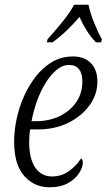

<svg xmlns="http://www.w3.org/2000/svg" viewBox="-20 -786 453 816"><path d="M190 10Q126 10 83 -38Q40 -86 40 -185Q40 -230 50.5 -280Q61 -330 82 -377Q103 -424 133.5 -462.5Q164 -501 203 -523.5Q242 -546 290 -546Q339 -546 366.5 -517.5Q394 -489 394 -439Q394 -385 361 -339Q328 -293 271 -264.5Q214 -236 142 -236H108Q106 -225 105 -209Q104 -193 104 -182Q104 -111 130 -73.5Q156 -36 201 -36Q242 -36 274 -59.5Q306 -83 324 -112Q332 -110 332 -95Q332 -75 316.5 -50.5Q301 -26 269.5 -8Q238 10 190 10ZM133 -271Q189 -271 233.5 -292.5Q278 -314 304 -352Q330 -390 330 -439Q330 -474 315.5 -492Q301 -510 275 -510Q246 -510 220.5 -489Q195 -468 173.5 -433Q152 -398 137 -356Q122 -314 114 -271ZM182 -619Q211 -651 244 -691.5Q277 -732 295 -766H356Q363 -732 379.5 -690.5Q396 -649 413 -619L410 -606H388Q366 -628 348 -657Q330 -686 318 -714Q293 -685 264.5 -657.5Q236 -630 203 -606H179Z"/></svg>

Font: Noto Serif Condensed Light
Style: Italic
Weight: 300
Width: 3
Italic angle: -12°
Designer: Monotype Design Team
Foundry: Monotype Imaging Inc.
Version: Version 2.014; ttfautohint (v1.8.4.7-5d5b)